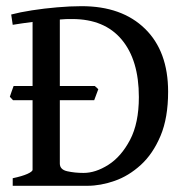

<svg xmlns="http://www.w3.org/2000/svg" viewBox="-20 -599 601 619"><path d="M283.7 -275.9H22L11.7 -287.1Q14.2 -293.9 17.6 -304.4Q21 -314.9 23.9 -321.8H285.6L296.9 -311.5ZM21 0V-24.4Q51.3 -30.8 68.1 -38.3Q85 -45.9 85 -51.8V-528.3Q67.4 -525.9 51.3 -523.7Q35.2 -521.5 21 -519L16.1 -552.2Q43.9 -559.6 83 -565.7Q122.1 -571.8 164.3 -575.4Q206.5 -579.1 243.2 -579.1Q373 -579.1 447.5 -506.3Q522 -433.6 522 -303.2Q522 -219.2 497.6 -161.1Q473.1 -103 434.1 -67.4Q395 -31.7 349.6 -15.9Q304.2 0 261.7 0H231.4Q196.3 0 168.2 0Q140.1 0 109.6 0Q79.1 0 36.6 0ZM249.5 -41.5Q288.1 -41.5 329.3 -67.6Q370.6 -93.8 399.2 -147.9Q427.7 -202.1 427.7 -286.1Q427.7 -405.3 372.3 -471.4Q316.9 -537.6 212.9 -537.6Q202.6 -537.6 192.6 -537.4Q182.6 -537.1 172.9 -536.1V-71.8Q172.9 -52.2 196.8 -46.9Q220.7 -41.5 249.5 -41.5Z"/></svg>

Font: Dai Banna SIL
Style: Regular
Weight: 400
Designer: Victor Gaultney
Foundry: SIL International
Version: Version 4.000